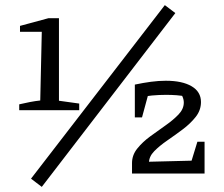

<svg xmlns="http://www.w3.org/2000/svg" viewBox="-20 -677 875 749"><path d="M55 -247V-270Q76 -275 97 -279Q118 -283 137 -285L143 -553H58V-576L169 -606H210V-284L289 -273V-247ZM143 52 101 20 623 -657 664 -626ZM495 0V-41Q495 -72 515.5 -97.5Q536 -123 566 -145Q596 -167 626 -188Q656 -209 676.5 -230.5Q697 -252 697 -277Q697 -289 691.5 -301Q686 -313 671 -326L707 -300Q689 -304 669 -305.5Q649 -307 628 -307Q601 -307 573 -304.5Q545 -302 516 -295L506 -347Q539 -354 569 -358Q599 -362 627 -362Q691 -362 727.5 -340.5Q764 -319 764 -279Q764 -247 743.5 -221Q723 -195 693 -172.5Q663 -150 632.5 -129Q602 -108 581.5 -87Q561 -66 561 -41V0ZM519 0V-45L759 -51V0ZM712 0 750 -124H778V0ZM506 -219V-347L569 -348L534 -219Z"/></svg>

Font: Piazzolla Thin Medium
Style: Regular
Weight: 500
Version: Version 2.005